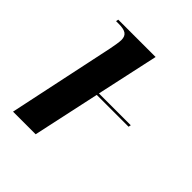

<svg xmlns="http://www.w3.org/2000/svg" viewBox="-155 -637 738 738"><g transform="rotate(45 214.0 -268.0)"><path d="M123 -435 31 0H154L213 -273H386L388 -283H215L270 -536H67L65 -526H78C115 -526 131 -517 131 -489C131 -477 127 -456 123 -435Z"/></g></svg>

Font: Noto Serif Display SemiCondensed SemiBold
Style: Italic
Weight: 600
Width: 4
Italic angle: -12°
Designer: Monotype Design Team
Foundry: Monotype Imaging Inc.
Version: Version 2.009